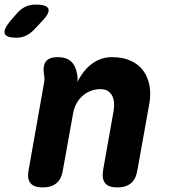

<svg xmlns="http://www.w3.org/2000/svg" viewBox="-132 -810 752 840"><path d="M121 -560Q158 -560 178.5 -541.5Q199 -523 205 -487Q207 -478 207.5 -468.5Q208 -459 206 -450Q232 -503 271 -531.5Q310 -560 358 -560Q406 -560 440.5 -544Q475 -528 495 -500.5Q515 -473 522 -435.5Q529 -398 521 -355L469 -65Q463 -27 441 -8.5Q419 10 381 10Q343 10 328 -8.5Q313 -27 319 -65L365 -325Q368 -342 367 -359Q366 -376 359.5 -389.5Q353 -403 340.5 -411.5Q328 -420 307 -420Q284 -420 264 -412Q244 -404 228 -389.5Q212 -375 202 -356Q192 -337 188 -315L143 -65Q137 -27 115 -8.5Q93 10 55 10Q17 10 1.5 -8.5Q-14 -27 -7 -65L61 -449Q63 -459 62.5 -468Q62 -477 60 -487Q55 -524 69.5 -542Q84 -560 121 -560ZM-88 -717 -61 -748Q-44 -769 -23 -779.5Q-2 -790 23 -790Q74 -790 80 -770.5Q86 -751 47 -712L16 -679Q-1 -662 -19.5 -653.5Q-38 -645 -60 -645Q-104 -645 -111 -662.5Q-118 -680 -88 -717Z"/></svg>

Font: Maple Mono NL ExtraBold
Style: Italic
Weight: 800
Italic angle: -10°
Monospace: yes
Designer: subframe7536
Version: Version 7.000